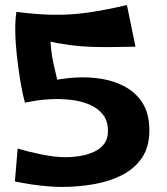

<svg xmlns="http://www.w3.org/2000/svg" viewBox="-20 -727 661 761"><path d="M223 14Q202 14 171 11.5Q140 9 105.5 4Q71 -1 39 -8L50 -138Q94 -125 146.5 -114.5Q199 -104 238 -104Q269 -104 298.5 -109Q328 -114 353 -125.5Q378 -137 393 -157Q408 -177 408 -207Q408 -248 387.5 -273.5Q367 -299 333.5 -313Q300 -327 259 -331.5Q218 -336 175.5 -333.5Q133 -331 95 -323L169 -403Q221 -416 277 -419.5Q333 -423 385.5 -414Q438 -405 480.5 -380.5Q523 -356 547.5 -314.5Q572 -273 572 -210Q572 -145 543 -102Q514 -59 464.5 -33.5Q415 -8 352.5 3Q290 14 223 14ZM79 -320Q68 -360 60 -409.5Q52 -459 46.5 -509.5Q41 -560 40.5 -604.5Q40 -649 45 -680L179 -659Q178 -618 179 -586.5Q180 -555 183 -529Q186 -503 191.5 -477Q197 -451 204.5 -421Q212 -391 221 -351ZM517 -542Q464 -541 420.5 -540.5Q377 -540 337.5 -541.5Q298 -543 256 -548.5Q214 -554 163 -565.5Q112 -577 45 -596V-680Q120 -670 188 -668.5Q256 -667 327 -677Q398 -687 483 -707Z"/></svg>

Font: Marhey Medium
Style: Regular
Weight: 500
Designer: Nur Syamsi & Bustanul Arifin
Foundry: Namelatype
Version: Version 1.000